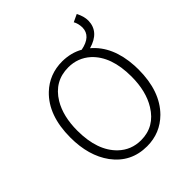

<svg xmlns="http://www.w3.org/2000/svg" viewBox="-240 -1041 1206 1206"><g transform="rotate(-45 363.0 -438.0)"><path d="M367.2 -41Q487.3 -41 553.7 -149.4Q607.4 -236.3 607.4 -367.2Q607.4 -546.9 512.7 -633.8Q451.2 -688.5 367.2 -688.5Q243.2 -688.5 176.8 -579.1Q126 -494.1 126 -367.2Q126 -188.5 218.8 -99.6Q280.3 -41 367.2 -41ZM591.8 -864.3 641.6 -887.7Q664.1 -845.7 664.1 -806.6Q662.1 -709 548.8 -676.8Q658.2 -584 668.9 -402.3Q669.9 -384.8 669.9 -367.2Q669.9 -173.8 565.4 -68.4Q483.4 12.7 367.2 12.7Q224.6 12.7 140.6 -100.6Q64.5 -205.1 64.5 -367.2Q64.5 -563.5 171.9 -666Q252 -742.2 367.2 -742.2Q445.3 -741.2 504.9 -707Q606.4 -726.6 607.4 -802.7Q606.4 -838.9 591.8 -864.3Z"/></g></svg>

Font: Taipei Sans TC Beta Light
Style: Regular
Weight: 300
Designer: JT Foundry
Foundry: JT Foundry
Version: Version 1.000